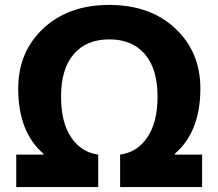

<svg xmlns="http://www.w3.org/2000/svg" viewBox="-20 -760 887 780"><path d="M228 -367Q228 -263 269 -202Q310 -141 379 -132V0H46V-132H157V-135Q54 -224 54 -400Q54 -549 156 -644.5Q258 -740 424 -740Q590 -740 692 -644.5Q794 -549 794 -400Q794 -225 690 -135V-132H801V0H468V-132Q537 -141 578.5 -202Q620 -263 620 -367Q620 -480 568.5 -540Q517 -600 424 -600Q331 -600 279.5 -540Q228 -480 228 -367Z"/></svg>

Font: M PLUS 1p ExtraBold
Style: Regular
Weight: 800
Version: Version 1.062